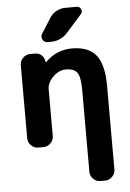

<svg xmlns="http://www.w3.org/2000/svg" viewBox="-63 -832 725 1074"><g transform="rotate(-5 299.0 -295.0)"><path d="M256.8 -737.3Q270.5 -759.8 294.4 -772.9Q318.4 -786.1 344.7 -786.1H409.2Q425.8 -786.1 432.6 -771Q439.5 -755.9 428.7 -743.2L342.8 -646.5Q304.7 -603.5 247.1 -603.5H230.5Q211.9 -603.5 202.1 -620.1Q198.2 -627.9 198.2 -635.7Q198.2 -643.6 203.1 -652.3ZM362.3 -556.6Q455.1 -556.6 497.6 -503.4Q540 -450.2 540 -330.1V138.7Q540 162.1 522.9 179.2Q505.9 196.3 482.4 196.3H457Q433.6 196.3 416.5 179.2Q399.4 162.1 399.4 138.7V-320.3Q399.4 -392.6 381.8 -417.5Q364.3 -442.4 317.4 -442.4Q279.3 -442.4 246.1 -409.7Q212.9 -377 212.9 -339.8V-78.1Q212.9 -54.7 195.8 -37.6Q178.7 -20.5 155.3 -20.5H127Q103.5 -20.5 86.4 -37.6Q69.3 -54.7 69.3 -78.1V-488.3Q69.3 -511.7 86.4 -528.8Q103.5 -545.9 127 -545.9H156.2Q176.8 -545.9 191.9 -531.2Q207 -516.6 208 -496.1Q208 -494.1 210 -493.7Q211.9 -493.2 212.9 -494.1Q276.4 -556.6 362.3 -556.6Z"/></g></svg>

Font: Gen Jyuu Gothic P Bold
Style: Bold
Weight: 700
Designer: [Source Han Sans]
Ryoko NISHIZUKA  (kana & ideographs); Paul D. Hunt (Latin, Greek & Cyrillic); Wenlong ZHANG  (bopomofo
Version: Version 1.002.20150607